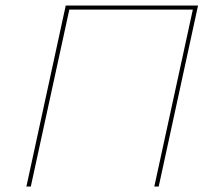

<svg xmlns="http://www.w3.org/2000/svg" viewBox="-20 -678 762 698"><path d="M700 -658 557 0H541L681 -643H232L92 0H76L219 -658Z"/></svg>

Font: EauTestText Thin
Style: Italic
Weight: 250
Italic angle: -12°
Designer: Christian Thalmann (Catharsis Fonts)
Version: Version 0.001;PS 000.001;hotconv 1.0.88;makeotf.lib2.5.64775